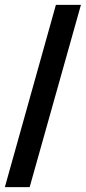

<svg xmlns="http://www.w3.org/2000/svg" viewBox="-21 -740 353 790"><path d="M-1 30 209 -720H312L101 30Z"/></svg>

Font: Radio Canada Condensed Medium
Style: Regular
Weight: 500
Width: 3
Designer: Charles Daoud, Etienne Aubert Bonn, Alexandre Saumier Demers, Jacques Le Bailly
Foundry: Radio-Canada
Version: Version 2.104; ttfautohint (v1.8.4.7-5d5b);gftools[0.9.28.de